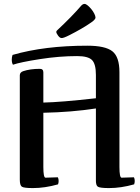

<svg xmlns="http://www.w3.org/2000/svg" viewBox="-20 -946 714 979"><path d="M395 -918Q403 -926 411 -926Q418 -926 427.5 -918Q437 -910 446 -899Q455 -888 461 -876Q467 -864 467 -856Q467 -847 445 -831.5Q423 -816 394.5 -799.5Q366 -783 334.5 -767Q303 -751 294 -752Q285 -752 276 -764.5Q267 -777 267 -783Q267 -788 271 -791Q346 -861 395 -918ZM46 -616Q40 -626 40 -642Q40 -655 44 -666Q207 -713 425 -713Q517 -713 553 -684.5Q589 -656 589 -578V-95Q589 -40 600 -40L663 -42Q667 -34 667 -23Q667 -15 664 -6Q597 13 536 13Q490 13 479 6Q468 -1 469 -30V-393Q346 -374 201 -371V-95Q201 -40 212 -40L275 -42Q279 -34 279 -23Q279 -15 276 -6Q209 13 148 13Q102 13 91.5 6Q81 -1 81 -30V-562Q81 -577 98 -583Q134 -595 183 -595Q201 -595 201 -577V-423Q291 -425 469 -445V-564Q469 -620 449 -640Q429 -660 373 -660Q282 -660 183 -644.5Q84 -629 46 -616Z"/></svg>

Font: Federant
Style: Medium
Weight: 500
Designer: Cyreal (www.cyreal.org)
Foundry: Cyreal (www.cyreal.org)
Version: Version 1.010